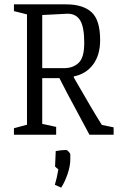

<svg xmlns="http://www.w3.org/2000/svg" viewBox="-20 -619 558 882"><path d="M44 -30 104 -46V-553L44 -568V-599H283Q361 -599 400.5 -563Q440 -527 440 -435Q440 -366 407.5 -322.5Q375 -279 319 -268V-263Q409 -106 448 -45L502 -34V0H391Q377 -27 339 -97Q284 -198 253 -260H174V-50L238 -36V0H44ZM275 -306Q315 -306 341 -330Q367 -354 367 -422Q367 -494 348.5 -525Q330 -556 290 -556L174 -550V-306ZM232 230Q242 197 248 159Q245 156 239 151.5Q233 147 233 145L236 75Q261 70 285 70Q288 70 295.5 78Q303 86 303 90V113Q303 143 290.5 180Q278 217 261 243Z"/></svg>

Font: Grenze Light
Style: Regular
Weight: 300
Designer: Renata Polastri
Foundry: Omnibus-Type
Version: Version 1.002; ttfautohint (v1.8)